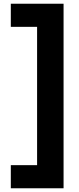

<svg xmlns="http://www.w3.org/2000/svg" viewBox="-20 -758 422 1030"><path d="M321 252V-738H38V-614H179V128H38V252Z"/></svg>

Font: Celebes ExtraBold
Style: Regular
Weight: 800
Designer: Anugrah Pasau
Foundry: Lafontype
Version: Version 1.000